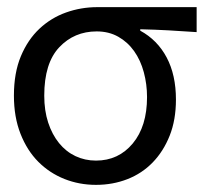

<svg xmlns="http://www.w3.org/2000/svg" viewBox="-20 -506 590 538"><path d="M253 -486Q207 -486 165 -471Q123 -456 90.5 -425.5Q58 -395 38.5 -348.5Q19 -302 19 -238Q19 -178 37.5 -131Q56 -84 87.5 -52.5Q119 -21 160.5 -4.5Q202 12 249 12Q296 12 337 -4Q378 -20 408 -51Q438 -82 455.5 -126Q473 -170 473 -227Q473 -296 447 -345Q421 -394 373 -420V-424Q415 -423 451.5 -421Q488 -419 531 -416V-486ZM104 -238Q104 -329 146 -373.5Q188 -418 251 -418Q285 -418 311.5 -403Q338 -388 356 -362.5Q374 -337 383 -303.5Q392 -270 392 -234Q392 -152 352 -104Q312 -56 249 -56Q218 -56 191.5 -68.5Q165 -81 145.5 -105Q126 -129 115 -162.5Q104 -196 104 -238Z"/></svg>

Font: Codetta
Style: Regular
Weight: 400
Italic angle: -11°
Designer: Ulrich Proeller
Foundry: PROSA GmbH
Version: Version 2.00;September 29, 2018;FontCreator 11.5.0.2427 64-b